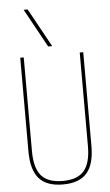

<svg xmlns="http://www.w3.org/2000/svg" viewBox="-65 -1042 629 1093"><g transform="rotate(-5 250.0 -495.0)"><path d="M250 10Q157 10 113.5 -39.5Q70 -89 70 -195V-730H90V-195Q90 -98 128 -54Q166 -10 250 -10Q334 -10 372 -54Q410 -98 410 -195V-730H430V-195Q430 -89 386.5 -39.5Q343 10 250 10ZM234 -780 113 -1000H136L257 -780Z"/></g></svg>

Font: M PLUS Code Latin Thin
Style: Regular
Weight: 250
Designer: Coji Morishita
Foundry: UNDERFOREST DESIGN
Version: Version 1.002; ttfautohint (v1.8.3)